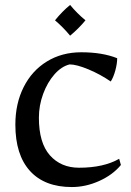

<svg xmlns="http://www.w3.org/2000/svg" viewBox="-20 -744 528 775"><path d="M42 -241Q42 -326 75.5 -392.5Q109 -459 169.5 -496Q230 -533 308 -533Q393 -533 453 -509Q453 -487 445.5 -459.5Q438 -432 427 -415Q385 -444 337 -464Q289 -484 261 -484Q228 -476 199.5 -443.5Q171 -411 154 -364.5Q137 -318 137 -269Q137 -167 181.5 -117Q226 -67 299 -67Q398 -67 461 -103L468 -78Q435 -38 380.5 -13.5Q326 11 270 11Q160 11 101 -54Q42 -119 42 -241ZM202 -662Q232 -699 263 -724Q291 -690 325 -662Q297 -628 263 -600Q236 -633 202 -662Z"/></svg>

Font: Mirza
Style: Regular
Weight: 400
Designer: Arabic design by Kourosh Beigpour, Latin design by Eduardo Tunni, engineering by Lasse Fister
Version: Version 1.000